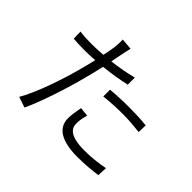

<svg xmlns="http://www.w3.org/2000/svg" viewBox="-174 -1053 1347 1347"><g transform="rotate(45 500.0 -379.5)"><path d="M538 -480V-413C599 -420 661 -423 722 -423C780 -423 838 -418 890 -412L892 -480C839 -486 778 -488 719 -488C656 -488 590 -485 538 -480ZM553 -238 486 -245C478 -202 471 -166 471 -130C471 -31 557 16 712 16C784 16 850 9 904 2L907 -71C847 -58 778 -51 713 -51C565 -51 538 -99 538 -147C538 -174 544 -205 553 -238ZM222 -615C186 -615 149 -616 103 -622L105 -553C142 -550 177 -549 220 -549C250 -549 283 -550 318 -553C309 -514 299 -475 290 -441C253 -299 184 -97 123 6L202 33C254 -75 321 -282 357 -424C369 -468 380 -515 390 -559C461 -566 535 -578 601 -593V-663C539 -647 471 -635 404 -627L420 -708C424 -727 431 -764 437 -785L352 -792C354 -772 352 -739 349 -712C346 -691 340 -658 332 -620C293 -617 256 -615 222 -615Z"/></g></svg>

Font: ChiuKong Gothic CL Normal
Style: Regular
Weight: 350
Designer: Ryoko NISHIZUKA 西塚涼子 (kana, bopomofo & ideographs); Paul D. Hunt (Latin, Greek & Cyrillic); Sandoll Communications 산돌커뮤니
Foundry: Adobe
Version: Version 1.300